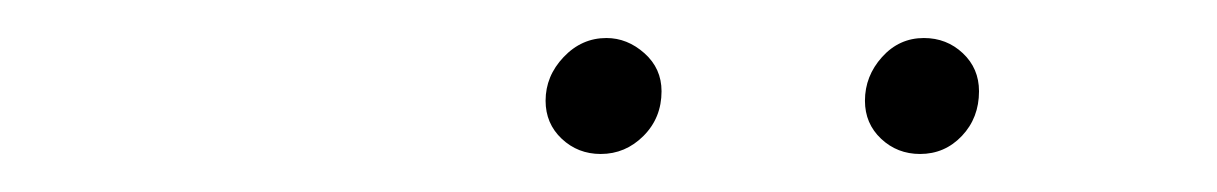

<svg xmlns="http://www.w3.org/2000/svg" viewBox="-20 -719 640 101"><path d="M464 -638Q452 -638 443.5 -646Q435 -654 435 -666Q435 -679 444 -689Q453 -699 466 -699Q478 -699 486.5 -691Q495 -683 495 -671Q495 -657 486 -647.5Q477 -638 464 -638ZM296 -638Q284 -638 275.5 -646Q267 -654 267 -666Q267 -679 276.5 -689Q286 -699 299 -699Q310 -699 319 -691Q328 -683 328 -671Q328 -657 318.5 -647.5Q309 -638 296 -638Z"/></svg>

Font: Montserrat ExtraLight
Style: Italic
Weight: 200
Italic angle: -11.3°
Designer: Julieta Ulanovsky
Foundry: Julieta Ulanovsky
Version: Version 9.000; ttfautohint (v1.8.4.7-5d5b)